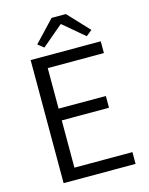

<svg xmlns="http://www.w3.org/2000/svg" viewBox="-136 -1019 855 1103"><g transform="rotate(-15 292.0 -467.5)"><path d="M102 0H530V-70H185V-351H466V-421H185V-662H519V-732H102ZM197 -781 321 -886H325L449 -781L484 -809L366 -935H281L162 -809Z"/></g></svg>

Font: Noto Sans CJK HK DemiLight
Style: Regular
Weight: 350
Designer: Ryoko NISHIZUKA 西塚涼子 (kana, bopomofo & ideographs); Paul D. Hunt (Latin, Greek & Cyrillic); Sandoll Communications 산돌커뮤니
Foundry: Adobe
Version: Version 2.004;hotconv 1.0.118;makeotfexe 2.5.65603